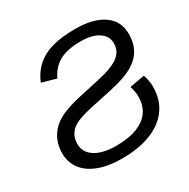

<svg xmlns="http://www.w3.org/2000/svg" viewBox="-160 -845 986 1001"><g transform="rotate(-30 333.5 -344.0)"><path d="M558.1 -533.7Q558.1 -576.2 519.5 -602.1Q481 -627.9 412.6 -627.9Q334.5 -627.9 286.1 -602.8Q237.8 -577.6 210.9 -520.5L125 -544.9Q150.9 -605.5 195.3 -640.1Q233.4 -670.4 288.8 -684.3Q344.2 -698.2 420.4 -698.2Q528.8 -698.2 589.4 -656Q649.9 -613.8 649.9 -536.1Q649.9 -494.1 637.7 -463.4Q625.5 -432.6 604 -410.6Q582.5 -388.2 552.5 -372.6Q522.5 -356.9 483.9 -345.2Q464.4 -338.9 419.4 -328.6Q374.5 -318.4 303.2 -303.7Q239.3 -290.5 202.1 -274.9Q165.5 -259.3 147.9 -233.6Q130.4 -208 130.4 -171.4Q130.4 -121.6 176 -92.3Q221.7 -63 301.8 -63Q379.9 -63 432.6 -84.5Q480 -104 504.9 -139.9Q529.8 -175.8 529.8 -227.5Q529.8 -257.8 519 -291.5L608.4 -308.1Q621.6 -271 621.6 -234.4Q621.6 -149.9 574.7 -92.8Q534.7 -43 463.4 -16.6Q392.1 9.8 295.4 9.8Q214.8 9.8 156.7 -12.2Q98.1 -34.2 67.9 -75Q37.6 -115.7 37.6 -169.9Q37.6 -225.6 64 -268.6Q81.5 -297.4 108.4 -318.1Q135.3 -338.9 176 -354Q216.8 -369.1 274.9 -381.8Q406.2 -409.7 436 -418.5Q464.8 -426.8 488.3 -437.5Q511.2 -448.2 525.9 -461.4Q558.1 -488.3 558.1 -533.7Z"/></g></svg>

Font: Arimo
Style: Italic
Weight: 400
Italic angle: -12°
Designer: Steve Matteson
Foundry: Monotype Imaging Inc.
Version: Version 1.33